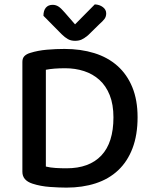

<svg xmlns="http://www.w3.org/2000/svg" viewBox="-20 -843 696 875"><path d="M497 -308Q497 -367 480 -409.5Q463 -452 433 -479Q403 -506 363 -519Q323 -532 277 -532Q224 -532 189 -525V-84Q209 -79 233.5 -77.5Q258 -76 283 -76Q387 -76 442 -134.5Q497 -193 497 -308ZM607 -309Q607 -228 584 -167.5Q561 -107 518.5 -67Q476 -27 416 -7.5Q356 12 283 12Q251 12 208 9Q165 6 128 -6Q82 -21 82 -60V-561Q82 -578 91.5 -587.5Q101 -597 118 -602Q153 -613 194 -616.5Q235 -620 274 -620Q348 -620 409.5 -601Q471 -582 515 -543Q559 -504 583 -445.5Q607 -387 607 -309ZM412 -823Q434 -822 449 -810.5Q464 -799 464 -782Q464 -767 456 -756.5Q448 -746 432 -732L381 -682Q364 -668 351.5 -662.5Q339 -657 322 -657Q303 -657 289 -665Q275 -673 261 -687L178 -771Q178 -795 189 -808Q200 -821 220 -821Q234 -821 246 -813.5Q258 -806 275 -786L322 -732Z"/></svg>

Font: Baloo 2 Medium
Style: Regular
Weight: 500
Designer: Sarang Kulkarni and Ek Type
Foundry: Ek Type
Version: Version 1.640;hotconv 1.0.111;makeotfexe 2.5.65597; ttfautoh